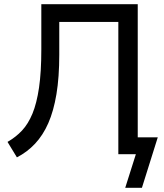

<svg xmlns="http://www.w3.org/2000/svg" viewBox="-20 -739 787 920"><path d="M580 161 631 0H547V-634H264V-477Q264 -369 250.5 -288Q237 -207 211.5 -149Q186 -91 148 -50.5Q110 -10 61 15L16 -59Q56 -82 85.5 -113.5Q115 -145 135.5 -194.5Q156 -244 167 -319Q178 -394 178 -502V-719H640V-81H736L660 161Z"/></svg>

Font: Nunitoga
Style: Medium
Weight: 500
Designer: Vernon Adams
Foundry: Vernon Adams
Version: Version 1.0